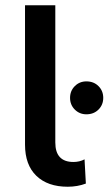

<svg xmlns="http://www.w3.org/2000/svg" viewBox="-20 -703 412 729"><path d="M75 -154V-683H190V-162Q190 -88 259 -88Q282 -88 301 -98L306 -6Q274 6 237 6Q161 6 118 -35.5Q75 -77 75 -154ZM308 -394Q336 -394 354 -376Q372 -358 372 -331.5Q372 -305 354 -287Q336 -269 308 -269Q282 -269 264 -287Q246 -305 246 -331.5Q246 -358 264 -376Q282 -394 308 -394Z"/></svg>

Font: Montserrat Ace
Style: Bold
Weight: 600
Designer: Julieta Ulanovsky
Foundry: Julieta Ulanovsky
Version: Version 1